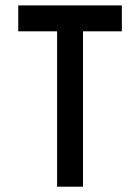

<svg xmlns="http://www.w3.org/2000/svg" viewBox="-20 -704 528 724"><path d="M48.8 -683.6H439.5V-585.9H293V0H195.3V-585.9H48.8Z"/></svg>

Font: BabelStone Runic Staveless Rule
Style: Regular
Weight: 400
Designer: Andrew West
Foundry: BabelStone
Version: Version 3.002 March 14, 2022